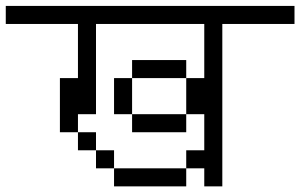

<svg xmlns="http://www.w3.org/2000/svg" viewBox="-20 -708 1040 665"><path d="M1000 -625H750V-62.5H687.5V-125H625V-187.5H687.5V-312.5H625V-437.5H687.5V-625H312.5V-312.5H250V-250H187.5V-437.5H250V-625H0V-687.5H1000ZM250 -250H312.5V-187.5H250ZM312.5 -187.5H375V-125H312.5ZM375 -125H625V-62.5H375ZM375 -437.5H437.5V-312.5H375ZM437.5 -312.5H625V-250H437.5ZM437.5 -500H625V-437.5H437.5Z"/></svg>

Font: ChillBitmapSE 16px
Style: Regular
Weight: 400
Designer: Designed by Warren2060
Foundry: ChillType
Version: Version 1.000